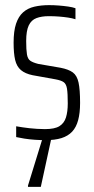

<svg xmlns="http://www.w3.org/2000/svg" viewBox="-20 -538 365 748"><path d="M157 8Q137 8 115.5 6.5Q94 5 75 2Q56 -1 43 -4V-46Q55 -44 68 -42Q81 -40 95 -38.5Q109 -37 124.5 -36Q140 -35 155 -35Q193 -35 211.5 -46.5Q230 -58 237 -80.5Q244 -103 244 -135Q244 -174 241 -192.5Q238 -211 228 -218Q218 -225 196 -229L107 -245Q78 -251 61.5 -265Q45 -279 39 -304.5Q33 -330 33 -372Q33 -417 42.5 -445.5Q52 -474 70 -490Q88 -506 114 -512Q140 -518 171 -518Q190 -518 209 -516.5Q228 -515 245.5 -512.5Q263 -510 274 -506V-463Q262 -467 245.5 -469.5Q229 -472 210 -473.5Q191 -475 170 -475Q142 -475 122 -467.5Q102 -460 92 -439Q82 -418 82 -378Q82 -344 85 -326Q88 -308 98.5 -301Q109 -294 129 -289L216 -274Q247 -268 263.5 -256Q280 -244 286 -216.5Q292 -189 292 -137Q292 -98 284.5 -70Q277 -42 261 -25Q245 -8 219.5 0Q194 8 157 8ZM89 190V185L150 -13H182V-8L139 190Z"/></svg>

Font: Saira ExtraCondensed Light
Style: Regular
Weight: 300
Width: 2
Designer: Hector Gatti with collaboration of the Omnibus-Type team
Foundry: Omnibus-Type
Version: Version 1.101